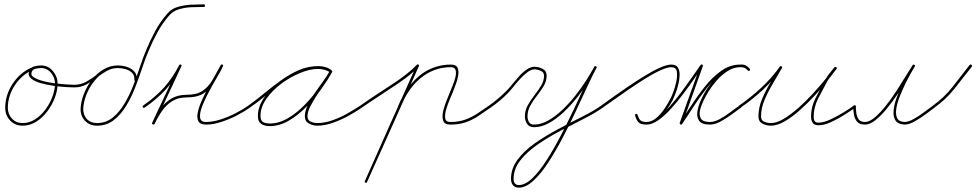

<svg xmlns="http://www.w3.org/2000/svg" viewBox="-20 -567 4490 883"><path d="M122 -255Q127 -257 130 -252Q132 -247 127 -244Q78 -221 47 -173Q16 -125 16 -71Q16 -42 35 -21.5Q54 -1 84 -1Q115 -1 142 -18.5Q169 -36 189.5 -64Q210 -92 221.5 -123.5Q233 -155 233 -183Q233 -209 215 -231.5Q197 -254 169 -254Q158 -254 144 -251Q130 -248 126 -236Q126 -236 126 -236Q126 -236 126 -236Q120 -221 136 -211Q152 -201 179 -194Q206 -187 235.5 -183.5Q265 -180 289 -178.5Q313 -177 321 -177Q321 -177 321 -177Q321 -177 321 -177Q327 -177 327 -171Q327 -165 321 -165Q310 -165 284 -166.5Q258 -168 226 -172.5Q194 -177 166 -185Q138 -193 122.5 -206.5Q107 -220 114 -240Q114 -240 114 -240Q114 -240 114 -240Q120 -257 137 -261.5Q154 -266 169 -266Q202 -266 223.5 -240Q245 -214 245 -183Q245 -152 232.5 -118.5Q220 -85 198 -55.5Q176 -26 147 -7.5Q118 11 84 11Q49 11 26.5 -13Q4 -37 4 -71Q4 -129 37 -180Q70 -231 122 -255Q122 -255 122 -255Q122 -255 122 -255Z M315 -171Q315 -177 321 -177Q351 -177 375.5 -190.5Q400 -204 422.5 -221.5Q445 -239 469 -252.5Q493 -266 523 -266Q523 -266 523 -266Q522 -266 522 -266Q543 -266 563.5 -259.5Q584 -253 597.5 -238.5Q611 -224 609 -200Q609 -194 603 -194Q597 -195 598 -201Q599 -221 587 -232.5Q575 -244 557 -249Q539 -254 522 -254Q489 -254 461 -236.5Q433 -219 411.5 -191.5Q390 -164 377.5 -132Q365 -100 363 -71Q361 -41 378.5 -21Q396 -1 426 -1Q467 -1 498 -26Q529 -51 552.5 -90.5Q576 -130 593.5 -175.5Q611 -221 625 -263.5Q639 -306 652 -336Q671 -382 694.5 -425.5Q718 -469 751 -506Q769 -527 798.5 -535.5Q828 -544 860 -545.5Q892 -547 917 -547Q917 -547 917 -547Q917 -547 917 -547Q923 -547 923 -541Q923 -535 917 -535Q894 -535 863.5 -534Q833 -533 805 -525Q777 -517 760 -498Q728 -462 704.5 -419Q681 -376 663 -332Q649 -300 634.5 -256Q620 -212 602 -165.5Q584 -119 559.5 -79Q535 -39 502.5 -14Q470 11 426 11Q391 11 369.5 -13Q348 -37 351 -72Q353 -103 366.5 -137Q380 -171 403 -200.5Q426 -230 456.5 -248Q487 -266 522 -266Q543 -266 563.5 -259.5Q584 -253 597.5 -238.5Q611 -224 609 -200Q609 -194 603 -194Q597 -195 598 -201Q599 -221 587 -232.5Q575 -244 557 -249Q539 -254 522 -254Q522 -254 522 -254Q522 -254 522 -254Q494 -254 470.5 -240.5Q447 -227 424.5 -209.5Q402 -192 377 -178.5Q352 -165 321 -165Q315 -165 315 -171Z M637 -74Q634 -79 639 -82Q695 -121 733.5 -163.5Q772 -206 804 -267Q806 -272 812 -270Q817 -267 814 -262Q783 -196 752.5 -130Q722 -64 691 3Q688 8 683 5Q677 3 680 -3Q696 -36 717 -65.5Q738 -95 767 -113Q796 -131 838 -131Q885 -131 912 -149.5Q939 -168 957 -199Q975 -230 995 -267Q997 -272 1003 -270Q1008 -267 1005 -262Q999 -247 981 -216.5Q963 -186 943.5 -150Q924 -114 911 -81.5Q898 -49 900 -27.5Q902 -6 928 -6Q958 -6 994 -17.5Q1030 -29 1064 -46.5Q1098 -64 1123 -82Q1123 -82 1123 -82Q1123 -82 1123 -82Q1127 -85 1131 -80Q1134 -76 1129 -72Q1104 -54 1069 -36Q1034 -18 997 -6Q960 6 928 6Q900 6 892 -10Q884 -26 890 -52.5Q896 -79 910.5 -110.5Q925 -142 942 -172.5Q959 -203 973.5 -228.5Q988 -254 995 -267Q997 -272 1002 -270Q1008 -267 1005 -262Q984 -222 965 -189.5Q946 -157 917 -138Q888 -119 838 -119Q799 -119 771.5 -101.5Q744 -84 725 -56.5Q706 -29 691 3Q688 8 683 5Q677 3 680 -3Q711 -69 742 -135Q773 -201 804 -267Q806 -272 812 -270Q817 -267 814 -262Q782 -199 742.5 -155.5Q703 -112 645 -72Q640 -69 637 -74Z M1129 -72Q1124 -69 1121 -74Q1118 -79 1123 -82Q1158 -107 1195.5 -138Q1233 -169 1272.5 -197.5Q1312 -226 1354.5 -244.5Q1397 -263 1444 -263Q1459 -263 1474.5 -259Q1490 -255 1502 -246Q1507 -243 1504 -238Q1501 -233 1496 -236Q1471 -250 1442 -250Q1406 -250 1360.5 -231.5Q1315 -213 1273.5 -182Q1232 -151 1205 -112.5Q1178 -74 1178 -34Q1178 -13 1189.5 -6Q1201 1 1221 1Q1263 1 1304.5 -23.5Q1346 -48 1383 -86.5Q1420 -125 1449 -166.5Q1478 -208 1497 -241Q1500 -246 1505 -243Q1510 -240 1507 -235Q1496 -215 1477.5 -188.5Q1459 -162 1440 -133.5Q1421 -105 1407.5 -78.5Q1394 -52 1394 -32Q1394 -14 1409.5 -7.5Q1425 -1 1439 -1Q1472 -1 1508 -13.5Q1544 -26 1577.5 -45Q1611 -64 1638 -82Q1638 -82 1638 -82Q1638 -82 1638 -82Q1642 -85 1646 -80Q1649 -76 1644 -72Q1617 -53 1582 -34Q1547 -15 1510 -2Q1473 11 1439 11Q1419 11 1400.5 1Q1382 -9 1382 -32Q1382 -56 1395 -83.5Q1408 -111 1427 -138.5Q1446 -166 1465.5 -192.5Q1485 -219 1497 -241Q1500 -246 1505 -243Q1510 -240 1507 -235Q1488 -200 1457.5 -157.5Q1427 -115 1389 -76Q1351 -37 1308 -12Q1265 13 1221 13Q1196 13 1181 2.5Q1166 -8 1166 -34Q1166 -76 1194 -117Q1222 -158 1265 -190.5Q1308 -223 1355.5 -242.5Q1403 -262 1442 -262Q1475 -262 1502 -246Q1507 -243 1504 -238Q1500 -233 1496 -236Q1484 -244 1470.5 -247.5Q1457 -251 1444 -251Q1399 -251 1357.5 -232.5Q1316 -214 1277 -185.5Q1238 -157 1201 -126.5Q1164 -96 1129 -72Q1129 -72 1129 -72Q1129 -72 1129 -72Z M1644 -72Q1640 -69 1636 -74Q1633 -78 1638 -82Q1679 -111 1721.5 -138.5Q1764 -166 1806 -194Q1830 -211 1853 -229Q1876 -247 1897 -269Q1897 -269 1897 -269Q1897 -269 1897 -269Q1901 -273 1905 -269Q1909 -265 1905 -260Q1884 -238 1860.5 -219.5Q1837 -201 1812 -184Q1771 -156 1728.5 -128.5Q1686 -101 1644 -72Q1644 -72 1644 -72Q1644 -72 1644 -72ZM1903 -270Q1909 -268 1906 -262Q1847 -129 1787.5 4Q1728 137 1668 270Q1668 270 1668 270Q1668 270 1668 270Q1666 276 1661 273Q1655 271 1658 266Q1717 132 1776.5 -1Q1836 -134 1896 -267Q1898 -272 1903 -270ZM1815 -71Q1809 -74 1811 -79Q1829 -124 1857.5 -163.5Q1886 -203 1925 -231Q1984 -270 2053 -270Q2078 -270 2084.5 -255Q2091 -240 2087 -218Q2083 -196 2074.5 -175Q2066 -154 2062 -142Q2058 -132 2048.5 -110Q2039 -88 2032 -64Q2025 -40 2027.5 -23Q2030 -6 2051 -6Q2089 -6 2118.5 -16.5Q2148 -27 2174 -44Q2200 -61 2230 -82Q2230 -82 2230 -82Q2230 -82 2230 -82Q2234 -85 2238 -80Q2241 -76 2236 -72Q2206 -51 2179 -33Q2152 -15 2121.5 -4.5Q2091 6 2051 6Q2024 6 2018 -12.5Q2012 -31 2018.5 -57.5Q2025 -84 2035.5 -109Q2046 -134 2051 -147Q2054 -155 2061.5 -173Q2069 -191 2074 -210.5Q2079 -230 2075.5 -244Q2072 -258 2053 -258Q1987 -258 1932 -221Q1894 -195 1866.5 -156.5Q1839 -118 1823 -75Q1820 -69 1815 -71Z M2228 -74Q2225 -78 2230 -82Q2271 -111 2309 -149Q2320 -160 2335 -178.5Q2350 -197 2367 -216Q2384 -235 2402.5 -247.5Q2421 -260 2438 -260Q2457 -260 2475.5 -250.5Q2494 -241 2494 -219Q2494 -194 2480.5 -171.5Q2467 -149 2449.5 -127Q2432 -105 2419 -81.5Q2406 -58 2406 -32Q2406 -18 2412.5 -6Q2419 6 2436 6Q2468 6 2501.5 -13Q2535 -32 2567 -62.5Q2599 -93 2627 -128.5Q2655 -164 2677 -199Q2699 -234 2713 -260Q2715 -265 2721 -262Q2726 -259 2723 -254Q2706 -223 2682 -171Q2658 -119 2629 -57Q2600 5 2567.5 67Q2535 129 2501 181Q2467 233 2432.5 264.5Q2398 296 2366 296Q2348 296 2339 284.5Q2330 273 2330 256Q2330 208 2360.5 167Q2391 126 2440.5 91.5Q2490 57 2546.5 27Q2603 -3 2656 -29.5Q2709 -56 2746 -82Q2750 -85 2754 -80Q2757 -76 2752 -72Q2717 -47 2665.5 -21Q2614 5 2557.5 34.5Q2501 64 2452 98Q2403 132 2372.5 171Q2342 210 2342 256Q2342 268 2347.5 276Q2353 284 2366 284Q2396 284 2428.5 252.5Q2461 221 2494 169.5Q2527 118 2559 56.5Q2591 -5 2620 -66.5Q2649 -128 2672.5 -179Q2696 -230 2713 -260Q2716 -265 2721 -262Q2726 -260 2723 -254Q2709 -227 2686 -191Q2663 -155 2634 -118.5Q2605 -82 2572 -51Q2539 -20 2504.5 -1Q2470 18 2436 18Q2414 18 2404 2.5Q2394 -13 2394 -32Q2394 -59 2407 -82.5Q2420 -106 2437.5 -128.5Q2455 -151 2468.5 -173Q2482 -195 2482 -219Q2482 -235 2466.5 -241.5Q2451 -248 2438 -248Q2423 -248 2405 -234.5Q2387 -221 2369.5 -201.5Q2352 -182 2337 -163Q2322 -144 2311 -134Q2276 -99 2236 -72Q2232 -69 2228 -74Z M2744 -74Q2741 -79 2746 -82Q2765 -96 2797 -119Q2829 -142 2867.5 -168Q2906 -194 2944 -217.5Q2982 -241 3014.5 -255.5Q3047 -270 3067 -270Q3089 -270 3097.5 -256.5Q3106 -243 3105.5 -221.5Q3105 -200 3099 -176.5Q3093 -153 3085.5 -134Q3078 -115 3073 -105Q3062 -85 3044 -59Q3026 -33 3003 -13.5Q2980 6 2953 6Q2930 6 2918.5 -4Q2907 -14 2901 -35Q2899 -41 2905 -43Q2911 -44 2912 -39Q2918 -21 2924.5 -13.5Q2931 -6 2953 -6Q2977 -6 3004.5 -26Q3032 -46 3060.5 -78Q3089 -110 3115.5 -146Q3142 -182 3164.5 -214.5Q3187 -247 3202 -268Q3205 -272 3209 -270Q3214 -267 3212 -262Q3189 -196 3165 -130Q3141 -64 3118 2Q3116 7 3110 4Q3104 1 3107 -3Q3131 -38 3160 -83Q3189 -128 3223.5 -171Q3258 -214 3298 -242Q3338 -270 3384 -270Q3400 -271 3409 -266.5Q3418 -262 3428 -251Q3432 -246 3427 -242Q3423 -239 3419 -243Q3411 -252 3404 -255Q3397 -258 3384 -258Q3354 -258 3326 -240Q3298 -222 3275.5 -196Q3253 -170 3239 -147Q3230 -133 3218 -109.5Q3206 -86 3200 -62.5Q3194 -39 3203 -22.5Q3212 -6 3245 -6Q3266 -6 3291.5 -20Q3317 -34 3341 -52.5Q3365 -71 3382 -82Q3386 -85 3390 -80Q3393 -76 3388 -72Q3371 -60 3346 -41.5Q3321 -23 3294.5 -8.5Q3268 6 3245 6Q3207 6 3195 -12Q3183 -30 3187.5 -56Q3192 -82 3204.5 -109Q3217 -136 3228 -153Q3244 -178 3268 -205Q3292 -232 3322 -251Q3352 -270 3384 -270Q3400 -270 3409 -266Q3418 -262 3428 -251Q3432 -246 3427 -242Q3423 -239 3419 -243Q3411 -252 3404 -255.5Q3397 -259 3385 -258Q3341 -258 3302 -230.5Q3263 -203 3229.5 -160.5Q3196 -118 3167.5 -73.5Q3139 -29 3117 3Q3114 8 3109 5Q3105 3 3106 -2Q3130 -68 3153.5 -134Q3177 -200 3201 -266Q3203 -271 3208 -268Q3214 -265 3211 -261Q3196 -239 3173 -205.5Q3150 -172 3122.5 -135.5Q3095 -99 3066 -67Q3037 -35 3008 -14.5Q2979 6 2953 6Q2927 6 2917 -4Q2907 -14 2901 -35Q2899 -41 2905 -43Q2911 -44 2912 -39Q2917 -21 2925.5 -13.5Q2934 -6 2953 -6Q2977 -6 2998.5 -24.5Q3020 -43 3036.5 -68Q3053 -93 3062 -111Q3067 -119 3076 -142.5Q3085 -166 3090.5 -193Q3096 -220 3092.5 -239Q3089 -258 3067 -258Q3049 -258 3017 -243.5Q2985 -229 2947.5 -205.5Q2910 -182 2872 -156Q2834 -130 2802.5 -107.5Q2771 -85 2752 -72Q2747 -69 2744 -74Z M3386 -72Q3381 -69 3378 -74Q3375 -79 3380 -82Q3432 -118 3480.5 -163Q3529 -208 3566 -260Q3569 -265 3574 -262Q3579 -259 3576 -254Q3558 -222 3535.5 -184.5Q3513 -147 3496.5 -108.5Q3480 -70 3480 -32Q3480 -13 3495 -7Q3510 -1 3525 -1Q3552 -1 3584.5 -20.5Q3617 -40 3652 -71Q3687 -102 3719 -137Q3751 -172 3777 -204Q3803 -236 3817 -256Q3820 -261 3825 -258Q3830 -254 3827 -249Q3816 -236 3805 -222.5Q3794 -209 3785 -194Q3785 -194 3785 -194Q3785 -194 3785 -194Q3765 -157 3743.5 -115.5Q3722 -74 3722 -30Q3722 -19 3725 -13Q3725 -13 3725 -13Q3725 -13 3725 -13Q3729 -6 3733 -4.5Q3737 -3 3745 -3Q3768 -3 3799 -17.5Q3830 -32 3860 -50.5Q3890 -69 3908 -82Q3912 -85 3916 -80Q3919 -76 3914 -72Q3895 -59 3864.5 -39.5Q3834 -20 3802 -5.5Q3770 9 3745 9Q3734 9 3727 6Q3720 3 3715 -7Q3715 -7 3715 -7Q3715 -7 3715 -7Q3710 -16 3710 -30Q3710 -76 3732 -118.5Q3754 -161 3775 -200Q3775 -200 3775 -200Q3775 -200 3775 -200Q3783 -215 3794.5 -229Q3806 -243 3817 -257Q3821 -261 3826 -258Q3830 -254 3827 -250Q3811 -228 3785 -195Q3759 -162 3726 -126.5Q3693 -91 3657.5 -59.5Q3622 -28 3588 -8.5Q3554 11 3525 11Q3505 11 3486.5 1.5Q3468 -8 3468 -32Q3468 -71 3484.5 -111Q3501 -151 3524 -188.5Q3547 -226 3566 -260Q3569 -265 3574 -262Q3579 -258 3576 -254Q3538 -200 3489 -154.5Q3440 -109 3386 -72Q3386 -72 3386 -72Q3386 -72 3386 -72Z M3904 -77Q3904 -83 3910 -83Q3916 -83 3916 -77Q3916 -61 3918.5 -45Q3921 -29 3929.5 -17.5Q3938 -6 3958 -6Q3978 -6 4002.5 -26.5Q4027 -47 4053 -79.5Q4079 -112 4102.5 -148.5Q4126 -185 4145.5 -217Q4165 -249 4177 -267Q4180 -272 4185 -269Q4190 -266 4187 -261Q4182 -253 4170 -232Q4158 -211 4144 -182.5Q4130 -154 4118 -123.5Q4106 -93 4102 -67Q4098 -41 4106 -24Q4114 -7 4140 -6Q4140 -6 4140 -6Q4140 -6 4140 -6Q4158 -6 4183.5 -20.5Q4209 -35 4232.5 -53Q4256 -71 4272 -82Q4272 -82 4272 -82Q4272 -82 4272 -82Q4276 -85 4280 -80Q4283 -76 4278 -72Q4262 -60 4237 -41.5Q4212 -23 4186 -8.5Q4160 6 4140 6Q4140 6 4140 6Q4140 6 4140 6Q4109 4 4098 -13.5Q4087 -31 4089.5 -58.5Q4092 -86 4103.5 -117.5Q4115 -149 4129.5 -179.5Q4144 -210 4157.5 -233.5Q4171 -257 4177 -267Q4180 -272 4185 -269Q4190 -266 4187 -261Q4174 -241 4154.5 -208Q4135 -175 4110.5 -138Q4086 -101 4059.5 -68.5Q4033 -36 4007 -15Q3981 6 3958 6Q3934 6 3922.5 -6.5Q3911 -19 3907.5 -38.5Q3904 -58 3904 -77Q3904 -77 3904 -77Q3904 -77 3904 -77Z M4268 -72Q4265 -77 4270 -81Q4321 -117 4361 -167.5Q4401 -218 4439 -268Q4443 -272 4448 -269Q4452 -265 4449 -260Q4410 -210 4369.5 -159Q4329 -108 4276 -71Q4272 -67 4268 -72Z"/></svg>

Font: FRB American Cursive Guidelines Arrows Thin
Style: Italic
Weight: 100
Italic angle: -25°
Version: Version 2.0;Modular Font Editor K font №1